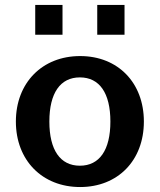

<svg xmlns="http://www.w3.org/2000/svg" viewBox="-20 -740 644 774"><path d="M44 -250C44 -94 150 14 303 14C455 14 560 -93 560 -250C560 -406 456 -514 303 -514C150 -514 44 -406 44 -250ZM179 -250C179 -365 223 -428 302 -428C381 -428 425 -365 425 -250C425 -135 381 -72 302 -72C223 -72 179 -135 179 -250ZM122 -600H232V-720H122ZM372 -600H482V-720H372Z"/></svg>

Font: Perun
Style: Bold
Weight: 700
Foundry: Copyright (c) Stefan Peev, Context Ltd, 2016
Version: Version 1.089